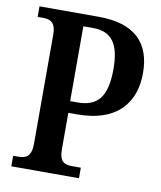

<svg xmlns="http://www.w3.org/2000/svg" viewBox="-81 -779 706 844"><g transform="rotate(10 272.0 -357.0)"><path d="M27 0H329V-47H291C259 -47 233 -54 233 -111V-275H272C458 -275 526 -379 526 -503C526 -639 452 -714 291 -714H27V-667H50C81 -667 108 -659 108 -602V-116C108 -55 82 -47 48 -47H27ZM264 -327H232V-661H276C360 -661 395 -609 395 -499C395 -376 356 -327 264 -327Z"/></g></svg>

Font: Noto Serif Sinhala Condensed SemiBold
Style: Regular
Weight: 600
Width: 3
Designer: Jelle Bosma - Monotype Design Team
Foundry: Monotype Imaging Inc.
Version: Version 2.007